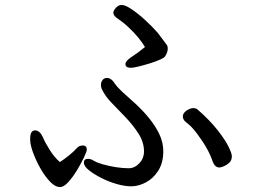

<svg xmlns="http://www.w3.org/2000/svg" viewBox="-20 -742 1040 776"><path d="M509 -468Q487 -468 487 -483Q487 -495 509 -510Q541 -531 566 -552Q556 -569 538.5 -590.5Q521 -612 498 -633Q478 -652 454 -668Q438 -679 438 -691Q438 -698 448 -710Q458 -722 472 -722Q486 -722 511.5 -705Q537 -688 565 -662.5Q593 -637 617 -610Q639 -581 653 -562Q658 -556 658 -546Q658 -530 647 -514Q640 -503 583 -485Q526 -468 509 -468ZM336 -100Q347 -100 359 -92.5Q371 -85 395 -78Q419 -71 447.5 -66.5Q476 -62 500 -62Q524 -62 543 -82Q562 -102 562 -130Q562 -167 540 -201.5Q518 -236 487.5 -268Q457 -300 431.5 -326Q406 -352 393 -379Q388 -388 388 -399Q388 -410 394.5 -418.5Q401 -427 412 -427Q430 -427 445 -403Q453 -391 474 -371L524 -326Q592 -264 622 -204Q640 -168 640 -131Q640 -84 619.5 -52Q599 -20 569 -4.5Q539 11 511.5 11Q484 11 452.5 2Q421 -7 391 -22Q361 -37 340 -53.5Q319 -70 319 -85Q319 -100 336 -100ZM917 -111Q917 -93 906 -83.5Q895 -74 883.5 -69.5Q872 -65 867 -65Q849 -65 840 -88Q823 -140 777 -201Q755 -231 732 -248Q719 -258 719 -271.5Q719 -285 734 -295Q749 -305 761 -305Q773 -305 779 -299Q829 -255 859.5 -216Q890 -177 903.5 -149.5Q917 -122 917 -111ZM102 -182Q102 -215 122 -215Q141 -215 154 -186Q162 -166 181 -136Q200 -106 222 -87Q238 -97 259 -114Q280 -131 289 -142Q299 -154 315 -154Q323 -154 327 -149.5Q331 -145 331 -137.5Q331 -130 319.5 -106Q308 -82 291.5 -54.5Q275 -27 256.5 -6.5Q238 14 223 14Q203 14 182.5 -7.5Q162 -29 144.5 -59.5Q127 -90 115 -121.5Q103 -153 102 -174Z"/></svg>

Font: Moon Stars Kai HW
Style: Bold
Weight: 700
Designer: GuiWonder
Version: Version 1.101